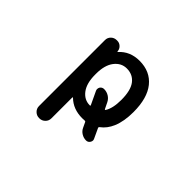

<svg xmlns="http://www.w3.org/2000/svg" viewBox="-148 -828 1297 1297"><g transform="rotate(45 500.0 -180.0)"><path d="M334 197.3Q310.5 197.3 293.5 180.7Q276.4 164.1 276.4 139.6V-490.2Q276.4 -513.7 293 -529.8Q309.6 -545.9 333 -545.9H338.9Q359.4 -545.9 374.5 -531.2Q389.6 -516.6 390.6 -496.1Q390.6 -494.1 392.6 -493.7Q394.5 -493.2 394.5 -494.1Q450.2 -556.6 541 -556.6Q642.6 -556.6 700.2 -485.4Q756.8 -415 756.8 -282.2Q756.8 -194.3 731.4 -133.8Q709 -79.1 666 -47.9Q660.2 -43 663.1 -37.1L695.3 32.2Q699.2 40 699.2 46.9Q699.2 55.7 693.4 64.5Q683.6 80.1 665 80.1Q641.6 80.1 621.1 67.4Q600.6 54.7 590.8 33.2L573.2 -3.9Q570.3 -9.8 562.5 -8.8Q552.7 -7.8 541 -7.8Q454.1 -7.8 399.4 -61.5Q397.5 -63.5 396 -62.5Q394.5 -61.5 394.5 -59.6V139.6Q394.5 164.1 377.4 180.7Q360.4 197.3 336.9 197.3ZM516.6 -459Q463.9 -459 428.7 -413.1Q394.5 -368.2 394.5 -287.1V-277.3Q394.5 -195.3 428.7 -150.4Q462.9 -105.5 515.6 -105.5Q518.6 -105.5 520 -107.4Q521.5 -109.4 519.5 -112.3L476.6 -203.1Q472.7 -210.9 472.7 -217.8Q472.7 -227.5 477.5 -236.3Q488.3 -252 506.8 -252Q532.2 -252 553.2 -238.8Q574.2 -225.6 585 -203.1L606.4 -159.2Q607.4 -157.2 609.9 -157.2Q612.3 -157.2 613.3 -159.2Q640.6 -202.1 640.6 -282.2Q640.6 -372.1 608.4 -415Q575.2 -459 516.6 -459Z"/></g></svg>

Font: Rounded Mgen+ 2m medium
Style: Regular
Weight: 500
Designer: [Source Han Sans]
Ryoko NISHIZUKA  (kana & ideographs); Paul D. Hunt (Latin, Greek & Cyrillic); Wenlong ZHANG  (bopomofo
Version: Version 1.059.20150602